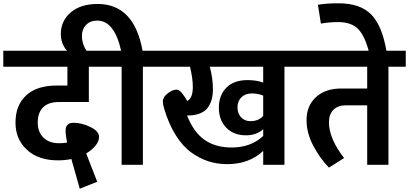

<svg xmlns="http://www.w3.org/2000/svg" viewBox="-40 -1000 2482 1165"><path d="M318 -381Q253 -381 221 -348.5Q189 -316 189 -257Q189 -199 223.5 -165Q258 -131 318 -131Q350 -131 367 -135Q358 -182 358 -207Q358 -255 406 -255Q456 -255 508.5 -229.5Q561 -204 561 -169Q561 -144 540.5 -117.5Q520 -91 483 -69L550 103L444 145L393 -35Q353 -27 312 -27Q193 -27 123.5 -91Q54 -155 54 -256Q54 -361 118.5 -421Q183 -481 304 -481H369V-595H-20V-692H629V-595H499V-381Z M932 -692V-595H827V0H698V-595H595V-692H695Q654 -875 550 -875Q508 -875 482.5 -849Q457 -823 457 -783Q457 -731 490 -684L403 -665Q368 -682 348.5 -717Q329 -752 329 -793Q329 -873 389 -924.5Q449 -976 552 -976Q774 -976 825 -692Z M1791 -692V-595H1686V0H1557V-84Q1471 -4 1339 -4Q1279 -4 1225.5 -21Q1172 -38 1120.5 -75Q1069 -112 1026.5 -179.5Q984 -247 956 -341Q948 -366 948 -384Q948 -411 977.5 -433.5Q1007 -456 1030 -456Q1050 -456 1068 -430Q1084 -410 1096 -387Q1130 -405 1130 -472Q1130 -524 1113 -595H892V-692ZM1557 -499V-595H1233Q1252 -524 1252 -460Q1252 -427 1246 -402Q1240 -377 1224.5 -352Q1209 -327 1176.5 -313Q1144 -299 1095 -299Q1135 -198 1201 -151.5Q1267 -105 1366 -105Q1482 -105 1557 -175V-216Q1517 -179 1452 -179Q1378 -179 1333 -225Q1288 -271 1288 -347Q1288 -422 1333.5 -468Q1379 -514 1462 -514Q1516 -514 1557 -499ZM1557 -297V-420Q1526 -433 1488 -433Q1448 -433 1424.5 -409.5Q1401 -386 1401 -349Q1401 -312 1422.5 -288.5Q1444 -265 1480 -265Q1530 -265 1557 -297Z M2422 -692V-595H2317V0H2188V-361H2059Q2010 -361 1983 -333.5Q1956 -306 1956 -258Q1956 -159 2048 -41L1956 17Q1902 -38 1861 -115.5Q1820 -193 1820 -271Q1820 -358 1877 -410.5Q1934 -463 2031 -463H2188V-595H1751V-692Z M2202 -672Q2176 -780 2134 -823Q2092 -866 2013 -866Q1960 -866 1907 -857L1889 -971Q1937 -980 2015 -980Q2146 -980 2213 -911.5Q2280 -843 2306 -684Z"/></svg>

Font: FiraGO SemiBold
Style: Regular
Weight: 600
Designer: bBox Type
Foundry: bBox Type GmbH
Version: Version 1.001;PS 001.001;hotconv 1.0.88;makeotf.lib2.5.64775